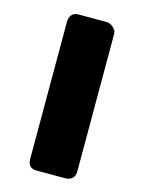

<svg xmlns="http://www.w3.org/2000/svg" viewBox="-101 -695 557 754"><g transform="rotate(15 178.0 -317.5)"><path d="M86.9 -595.7Q86.9 -612.3 95.7 -623Q104.5 -634.8 123 -634.8Q162.1 -634.8 238.3 -634.8Q244.1 -634.8 251 -631.8Q257.8 -629.9 263.7 -624Q269.5 -619.1 274.4 -612.3Q278.3 -605.5 278.3 -595.7Q278.3 -410.2 278.3 -38.1Q278.3 -19.5 267.6 -9.8Q257.8 0 238.3 0Q200.2 0 123 0Q86.9 0 86.9 -38.1Q86.9 -224.6 86.9 -595.7Z"/></g></svg>

Font: Cocogoose
Style: Regular
Weight: 400
Designer: Cosimo Lorenzo Pancini
Version: Version 1.000